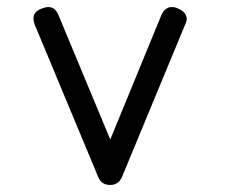

<svg xmlns="http://www.w3.org/2000/svg" viewBox="-20 -520 665 545"><path d="M293 5C308.3 5 319.3 -2.3 326 -17C405.3 -208.3 465 -352.3 505 -449C508.3 -455.7 510 -461.7 510 -467C509.3 -479.7 501 -489.3 485 -496C479 -498.7 473.3 -500 468 -500C454.7 -500 444.7 -492.3 438 -477C365.3 -300.3 317 -182.7 293 -124C227.7 -281.3 178.7 -399 146 -477C140 -492.3 130.3 -500 117 -500C112.3 -500 106.3 -498.7 99 -496C83 -490 75 -480.7 75 -468C75 -462 76.3 -455.7 79 -449C159 -257.7 219 -113.7 259 -17C265 -2.3 276.3 5 293 5Z"/></svg>

Font: Semi-Coder
Style: Regular
Weight: 400
Version: 0.1000